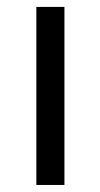

<svg xmlns="http://www.w3.org/2000/svg" viewBox="-20 -525 285 545"><path d="M83.2 -505.4V0H162.9V-505.4Z"/></svg>

Font: Estedad VF
Style: Regular
Weight: 100
Designer: Amin Abedi
Version: Version 7.3